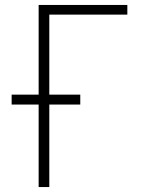

<svg xmlns="http://www.w3.org/2000/svg" viewBox="-20 -755 616 775"><path d="M136 0H179V-333H304V-373H179V-696H494V-735H136V-373H27V-333H136Z"/></svg>

Font: Iosevka Sparkle Extralight
Style: Regular
Weight: 200
Designer: Belleve Invis
Foundry: Belleve Invis
Version: Version 4.5.0; ttfautohint (v1.8.3)